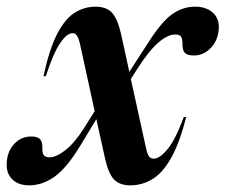

<svg xmlns="http://www.w3.org/2000/svg" viewBox="-68 -544 676 576"><path d="M490.5 -193Q470 -112.5 444.2 -68Q418.5 -23.5 388 -5.8Q357.5 12 323 12Q290.5 12 273.5 -6.2Q256.5 -24.5 246.5 -71.5L221 -186.5L172 -105.5Q132.5 -40.5 96 -14.2Q59.5 12 19.5 12Q-12 12 -30 -4.8Q-48 -21.5 -48 -49.5Q-48 -86.5 -27 -110.5Q-6 -134.5 26 -134.5Q45 -134.5 52.2 -126.5Q59.5 -118.5 59 -101.5Q58.5 -85 63.5 -78.5Q68.5 -72 81 -72Q100 -72 127.5 -93Q155 -114 183 -158L216 -210.5L172 -412Q167.5 -430.5 162.5 -437.5Q157.5 -444.5 149.5 -444.5Q133 -444.5 112.8 -415.2Q92.5 -386 69.5 -315.5H62.5Q80 -397 103.5 -442.2Q127 -487.5 156 -505.8Q185 -524 219 -524Q251 -524 268 -505.8Q285 -487.5 295.5 -440.5L320 -328.5L382.5 -425Q420 -482.5 451 -503.2Q482 -524 517.5 -524Q549 -524 568.8 -507.5Q588.5 -491 588.5 -463.5Q588.5 -427.5 566.5 -402.5Q544.5 -377.5 513 -377.5Q494.5 -377.5 487 -385Q479.5 -392.5 479.5 -410Q479.5 -428 475 -434.2Q470.5 -440.5 457.5 -440.5Q435 -440.5 406.5 -415.8Q378 -391 343 -336L324.5 -307L370 -100Q374 -81 379.2 -74.5Q384.5 -68 393 -68Q411 -68 434.5 -96.2Q458 -124.5 483.5 -193Z"/></svg>

Font: Newsreader Display SemiBold
Style: Italic
Weight: 600
Italic angle: -17°
Designer: Hugues Gentile
Foundry: Production Type
Version: Version 1.001